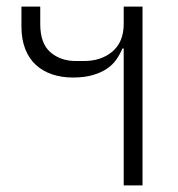

<svg xmlns="http://www.w3.org/2000/svg" viewBox="-20 -562 541 582"><path d="M355 -415H351Q344 -398 333 -382Q322 -366 304.5 -354Q287 -342 261.5 -334.5Q236 -327 201 -327Q167 -327 138.5 -336.5Q110 -346 89 -365Q68 -384 56.5 -413.5Q45 -443 45 -482V-542H102V-489Q102 -430 133 -403.5Q164 -377 210 -377H234Q287 -377 321 -406Q355 -435 355 -490V-542H412V0H355Z"/></svg>

Font: IBM Plex Thai Light
Style: Regular
Weight: 300
Designer: Mike Abbink, Paul van der Laan, Pieter van Rosmalen, Ben Mitchell, Mark Frömberg
Foundry: Bold Monday
Version: Version 1.0